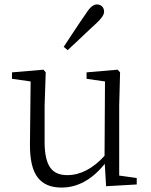

<svg xmlns="http://www.w3.org/2000/svg" viewBox="-20 -831 680 865"><path d="M257 14C330 14 395 -22 452 -93L458 8L596 0V-29L517 -40V-355L521 -505L510 -517L370 -505V-476L453 -464L451 -129C398 -71 342 -42 283 -42C248 -42 223 -53 207 -75C190 -98 181 -137 181 -190V-355L186 -505L176 -517L34 -505V-476L118 -464L115 -184C114 -113 126 -61 151 -30C174 -1 209 14 257 14ZM285 -605C296 -616 313 -631 335 -652C371 -686 397 -711 414 -726C437 -747 449 -765 449 -778C449 -799 435 -811 416 -811C401 -811 385 -798 368 -771C352 -748 328 -713 296 -664C283 -645 274 -630 267 -620Z"/></svg>

Font: AllPunType Light
Style: Regular
Weight: 300
Version: 1.0